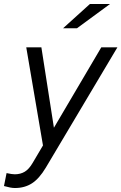

<svg xmlns="http://www.w3.org/2000/svg" viewBox="-64 -726 610 965"><path d="M11 219Q0 219 -13 216.5Q-26 214 -44 209L-31 144Q-17 147 -7 148.5Q3 150 10 150Q39 150 60.5 137Q82 124 100 93L152 5L68 -488H144L207 -84L445 -488H526L166 117Q133 172 96.5 195.5Q60 219 11 219ZM253 -584 388 -706H489L323 -584Z"/></svg>

Font: Red Hat Text
Style: Italic
Weight: 300
Italic angle: -12°
Designer: Pentagram, MCKL
Foundry: Pentagram, MCKL
Version: Version 1.023